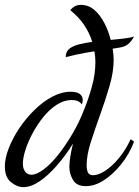

<svg xmlns="http://www.w3.org/2000/svg" viewBox="-37 -739 571 789"><path d="M59 30Q33 30 8 9.5Q-17 -11 -17 -55Q-17 -89 -1 -130Q15 -171 42 -211.5Q69 -252 104 -286.5Q139 -321 177.5 -341.5Q216 -362 254 -362Q278 -362 290.5 -353Q303 -344 303 -328Q303 -323 302 -319Q301 -315 299 -310Q287 -328 258 -328Q226 -328 196 -308.5Q166 -289 141 -258Q116 -227 97 -191.5Q78 -156 67.5 -123Q57 -90 57 -67Q57 -46 66.5 -33.5Q76 -21 92 -21Q113 -21 142 -42.5Q171 -64 201 -101.5Q231 -139 260 -188Q289 -237 310 -292Q327 -334 341 -384.5Q355 -435 355 -485Q355 -496 354 -506Q353 -516 351 -528Q336 -526 313.5 -522Q291 -518 269 -513Q247 -508 233 -504Q233 -527 248.5 -539Q264 -551 289 -557Q314 -563 342 -567Q332 -601 310 -634.5Q288 -668 252 -697Q269 -719 295 -719Q327 -719 351 -698Q375 -677 392 -644Q409 -611 418 -575Q442 -577 471 -580.5Q500 -584 514 -589Q503 -569 491 -559Q479 -549 464 -545.5Q449 -542 426 -539Q428 -526 429 -515.5Q430 -505 430 -493Q430 -443 413 -385Q396 -327 374.5 -267.5Q353 -208 336 -154.5Q319 -101 319 -60Q319 -41 324.5 -30Q330 -19 346 -19Q367 -19 395 -37Q423 -55 451 -88.5Q479 -122 500 -167L514 -157Q494 -105 460.5 -63.5Q427 -22 389.5 2Q352 26 316 26Q278 26 263 0.5Q248 -25 248 -53Q248 -71 252 -96Q256 -121 263 -149Q232 -99 196 -58Q160 -17 125 6.5Q90 30 59 30Z"/></svg>

Font: Dancing Script Medium
Style: Regular
Weight: 500
Designer: Pablo Impallari
Foundry: Pablo Impallari
Version: Version 2.000